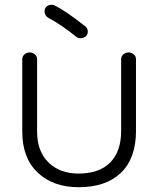

<svg xmlns="http://www.w3.org/2000/svg" viewBox="-20 -762 661 802"><path d="M308 20Q202 20 137.5 -41Q73 -102 73 -212V-515Q73 -527 82.5 -535Q92 -543 104 -543Q116 -543 125.5 -535Q135 -527 135 -515V-212Q135 -130 182.5 -83.5Q230 -37 308 -37Q394 -37 440 -83Q486 -129 486 -215V-515Q486 -527 495.5 -535Q505 -543 517 -543Q529 -543 538.5 -535Q548 -527 548 -515V-215Q548 -101 485.5 -40.5Q423 20 308 20ZM299 -608Q233 -661 181 -688Q171 -694 167.5 -706Q164 -718 169 -728Q175 -738 187 -741Q199 -744 209 -739Q255 -716 335 -653Q345 -646 346.5 -634Q348 -622 341 -613Q333 -604 320.5 -602.5Q308 -601 299 -608Z"/></svg>

Font: Hoogli Medium
Style: Regular
Weight: 500
Designer: Anand Singh Naorem
Foundry: Brand New Type
Version: Version 1.00 b007